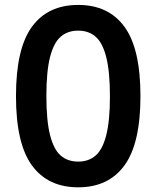

<svg xmlns="http://www.w3.org/2000/svg" viewBox="-20 -770 651 799"><path d="M46.5 -370Q46.5 -567.5 112.8 -658.5Q179 -749.5 305.5 -749.5Q431.5 -749.5 498 -658.5Q564.5 -567.5 564.5 -370Q564.5 -173 498 -81.8Q431.5 9.5 305.5 9.5Q179.5 9.5 113 -81.5Q46.5 -172.5 46.5 -370ZM437.5 -369Q437.5 -471.5 422.2 -531.8Q407 -592 378 -617.2Q349 -642.5 305.5 -642.5Q261.5 -642.5 232.5 -617.2Q203.5 -592 188.2 -532.2Q173 -472.5 173 -371Q173 -268.5 188.2 -208.2Q203.5 -148 232.5 -122.8Q261.5 -97.5 305.5 -97.5Q349 -97.5 378 -122.8Q407 -148 422.2 -207.8Q437.5 -267.5 437.5 -369Z"/></svg>

Font: Encode Sans Semi Condensed SmBd
Style: Regular
Weight: 600
Width: 4
Designer: Multiple Designers
Foundry: Impallari Type
Version: Version 2.000